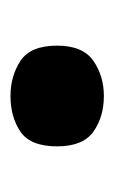

<svg xmlns="http://www.w3.org/2000/svg" viewBox="54 -537 218 366"><g transform="rotate(-90 163.0 -354.0)"><path d="M163 -265Q123 -265 95 -285Q67 -305 67 -354Q67 -405 95 -424Q123 -443 163 -443Q201 -443 230 -424Q259 -405 259 -354Q259 -305 230 -285Q201 -265 163 -265Z"/></g></svg>

Font: Noto Serif Tamil Black
Style: Regular
Weight: 900
Designer: Indian Type Foundry, Tom Grace, and the Monotype Design Team
Foundry: Monotype Imaging Inc.
Version: Version 2.004; ttfautohint (v1.8.4.7-5d5b)